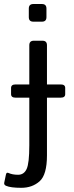

<svg xmlns="http://www.w3.org/2000/svg" viewBox="-27 -711 359 935"><path d="M135.3 -605.5Q113.3 -605.5 113.3 -627.4V-669.4Q113.3 -691.4 135.3 -691.4H177.2Q199.2 -691.4 199.2 -669.4V-627.4Q199.2 -605.5 177.2 -605.5ZM2.4 193.8Q-8.8 189 -6.3 178.2L2 138.7Q4.4 127 14.2 131.3Q33.7 140.1 61 140.1Q89.8 140.1 102.8 111.8Q115.7 83.5 115.7 -2.9V-235.4H48.8Q26.9 -235.4 26.9 -252.4V-282.7Q26.9 -299.8 48.8 -299.8H115.7V-490.7Q115.7 -512.7 137.7 -512.7H179.7Q201.7 -512.7 201.7 -490.7V-299.8H268.6Q290.5 -299.8 290.5 -282.7V-252.4Q290.5 -235.4 268.6 -235.4H201.7V45.4Q201.7 140.1 165.8 171.9Q129.9 203.6 76.7 203.6Q24.9 203.6 2.4 193.8Z"/></svg>

Font: Istok Web
Style: Regular
Weight: 400
Designer: Andrey V. Panov
Foundry: Andrey V. Panov
Version: Version 1.0.2g